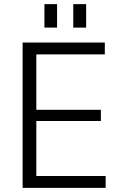

<svg xmlns="http://www.w3.org/2000/svg" viewBox="-20 -905 579 925"><path d="M139 -57H489V0H89V-700H485V-643H139L155 -688V-350L139 -376H466V-322H139L155 -348V-12ZM255 -885V-772H194V-885ZM395 -885V-772H333V-885Z"/></svg>

Font: Pathway Extreme 8pt Thin 12pt ExtraLight
Style: Regular
Weight: 250
Version: Version 1.001;gftools[0.9.26]